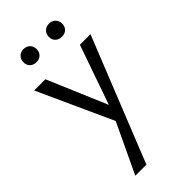

<svg xmlns="http://www.w3.org/2000/svg" viewBox="-278 -675 1027 1027"><g transform="rotate(-45 235.0 -162.0)"><path d="M88 -563Q88 -585 102 -599Q116 -613 138 -613Q160 -613 174 -599Q188 -585 188 -563Q188 -541 174 -527.5Q160 -514 138 -514Q116 -514 102 -527.5Q88 -541 88 -563ZM280 -563Q280 -585 294.5 -599Q309 -613 331 -613Q353 -613 367 -599Q381 -585 381 -563Q381 -541 367 -527.5Q353 -514 331 -514Q308 -514 294 -527.5Q280 -541 280 -563ZM448 -416 166 289H82L215 8L22 -416H107L250 -79L368 -416Z"/></g></svg>

Font: Ysabeau Infant Medium
Style: Regular
Weight: 500
Designer: Christian Thalmann (Catharsis Fonts)
Version: Version 0.003